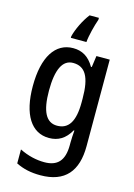

<svg xmlns="http://www.w3.org/2000/svg" viewBox="-146 -840 809 1155"><g transform="rotate(15 258.5 -263.0)"><path d="M321 -754V-766H263C230 -724 200 -661 189 -616V-606H286C289 -645 307 -715 321 -754ZM220 -550C109 -550 43 -449 43 -267C43 -90 107 10 217 10C274 10 317 -15 350 -73H354C352 -49 350 -18 350 4V19C350 117 308 158 228 158C178 158 125 146 73 120V207C119 230 167 240 225 240C379 240 449 154 449 -1V-540H366L356 -469H351C318 -526 275 -550 220 -550ZM242 -464C317 -464 352 -407 352 -271V-247C352 -128 316 -74 245 -74C177 -74 144 -136 144 -266C144 -396 176 -464 242 -464Z"/></g></svg>

Font: Noto Sans Sinhala UI Condensed Medium
Style: Regular
Weight: 500
Width: 3
Designer: Jelle Bosma - Monotype Design Team
Foundry: Monotype Imaging Inc.
Version: Version 2.006